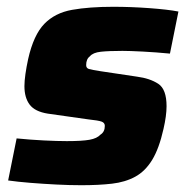

<svg xmlns="http://www.w3.org/2000/svg" viewBox="-20 -538 557 566"><path d="M220 8Q185 8 146 6Q107 4 69.5 1Q32 -2 4 -6L29 -130Q69 -126 109 -124Q149 -122 177 -122Q222 -122 244 -126Q266 -130 276 -141Q289 -149 289 -167Q289 -176 279.5 -179.5Q270 -183 241 -186L121 -203Q83 -209 67.5 -229.5Q52 -250 52 -284Q52 -299 55 -320Q58 -341 63 -364Q79 -435 110.5 -467.5Q142 -500 192.5 -509Q243 -518 314 -518Q366 -518 420.5 -514Q475 -510 506 -504L481 -380Q439 -384 400.5 -386Q362 -388 341 -388Q301 -388 277.5 -385.5Q254 -383 245 -372Q234 -364 234 -346Q234 -337 242.5 -334.5Q251 -332 277 -328L384 -312Q422 -307 446.5 -291Q471 -275 471 -225Q471 -197 462 -158Q449 -100 428.5 -66.5Q408 -33 378.5 -17Q349 -1 310 3.5Q271 8 220 8Z"/></svg>

Font: Saira ExtraBold
Style: Italic
Weight: 800
Italic angle: -12°
Designer: Hector Gatti with collaboration of the Omnibus-Type team
Foundry: Omnibus-Type
Version: Version 1.100; ttfautohint (v1.8.3)